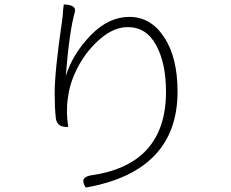

<svg xmlns="http://www.w3.org/2000/svg" viewBox="-20 -803 1040 864"><path d="M267 -783Q325 -781 317 -750Q292 -663 276 -461Q307 -560 387 -643Q468 -727 562 -727Q659 -727 719 -635Q779 -544 779 -391Q779 -32 366 41Q335 -5 390 -14Q727 -62 727 -390Q727 -518 683 -599Q639 -681 555 -681Q493 -681 432 -629Q371 -577 332 -504Q294 -432 286 -365Q276 -303 287 -232Q236 -228 231 -273Q226 -320 226 -382Q226 -483 259 -707Q261 -719 262 -731L264 -758Q266 -773 267 -783Z"/></svg>

Font: Swei Half Moon CJK SC
Style: Light
Weight: 300
Version: Version 2.071